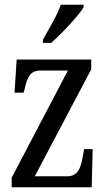

<svg xmlns="http://www.w3.org/2000/svg" viewBox="-20 -786 448 806"><path d="M160 -619V-606H195C243 -649 311 -721 331 -756V-766H235C220 -721 188 -670 160 -619ZM29 0H365L369 -160H333L328 -132C319 -75 304 -46 262 -46H126L363 -495V-536H50L41 -397H79L83 -411C95 -463 106 -490 152 -490H265L29 -40Z"/></svg>

Font: Noto Serif Armenian ExtraCondensed
Style: Regular
Weight: 400
Width: 2
Designer: Monotype Design Team
Foundry: Monotype Imaging Inc.
Version: Version 2.008